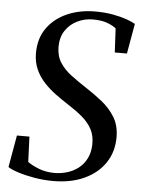

<svg xmlns="http://www.w3.org/2000/svg" viewBox="-54 -795 631 849"><g transform="rotate(5 261.5 -370.5)"><path d="M214 11Q171.5 11 129.5 3.8Q87.5 -3.5 55.8 -14Q24 -24.5 12 -33.5L37 -175.5H92.5L97 -63.5Q116 -49.5 147.2 -37.2Q178.5 -25 217 -25Q246 -25 273.5 -33.5Q301 -42 322.8 -59Q344.5 -76 358 -102.2Q371.5 -128.5 372.5 -164Q373.5 -204 357.8 -233Q342 -262 314 -285.5Q286 -309 250.5 -331.5Q222 -350 193.5 -370.8Q165 -391.5 141.5 -416.8Q118 -442 103.8 -473.2Q89.5 -504.5 89 -543.5Q88.5 -610 121.2 -656.5Q154 -703 209.8 -727.5Q265.5 -752 334 -752Q377.5 -752 413 -745.5Q448.5 -739 474 -730Q499.5 -721 513.5 -712.5L490 -579H436L430.5 -685.5Q416.5 -697 391.2 -706.5Q366 -716 327.5 -716Q291 -716 258.8 -700.5Q226.5 -685 206.5 -655.5Q186.5 -626 186 -583.5Q186 -542 204.8 -512.8Q223.5 -483.5 254.8 -460Q286 -436.5 323 -412.5Q361 -388 396 -360Q431 -332 453.5 -295.5Q476 -259 476.5 -208Q477 -142.5 444.2 -93.2Q411.5 -44 352.2 -16.5Q293 11 214 11Z"/></g></svg>

Font: Merriweather 96pt
Style: Italic
Weight: 400
Italic angle: -7.8°
Version: Version 2.101